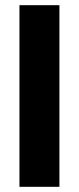

<svg xmlns="http://www.w3.org/2000/svg" viewBox="-20 -720 304 740"><path d="M209 0H55V-700H209Z"/></svg>

Font: Golos Text
Style: Regular
Weight: 400
Designer: A.Korolkova, Vitaly Kuzmin
Foundry: ParaType Ltd
Version: Version 2.004